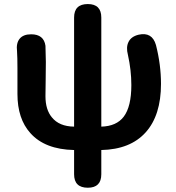

<svg xmlns="http://www.w3.org/2000/svg" viewBox="-20 -713 853 930"><path d="M405.3 196.3Q338.9 196.3 338.9 130.9V13.7Q197.3 10.7 127 -68.4Q64.5 -137.7 64.5 -257.8V-383.8Q64.5 -434.6 62.5 -464.8Q57.6 -503.9 75.2 -525.4Q92.8 -546.9 130.9 -546.9Q192.4 -546.9 200.2 -491.2Q202.1 -442.4 202.1 -413.1Q202.1 -387.7 201.2 -323.2Q200.2 -266.6 200.2 -247.1Q200.2 -181.6 231.4 -144.5Q266.6 -100.6 338.9 -99.6V-627.9Q338.9 -693.4 405.3 -693.4Q470.7 -693.4 470.7 -627.9V-396.5V-99.6Q543.9 -101.6 579.1 -147.5Q616.2 -196.3 616.2 -300.8Q616.2 -373 599.6 -447.3Q589.8 -484.4 602.5 -509.8Q615.2 -536.1 651.4 -544.9Q716.8 -559.6 735.4 -495.1Q759.8 -399.4 759.8 -306.6Q759.8 -154.3 685.5 -71.8Q611.3 10.7 470.7 13.7V130.9Q470.7 196.3 405.3 196.3Z"/></svg>

Font: Bpmf GenSen Rounded B
Style: B
Weight: 700
Foundry: But Ko
Version: Version 1.320